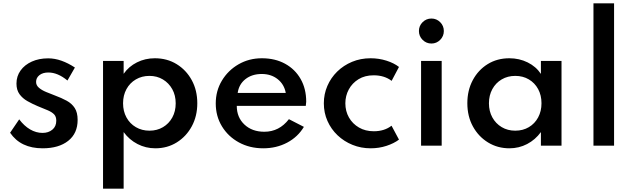

<svg xmlns="http://www.w3.org/2000/svg" viewBox="-20 -880 3826 1160"><path d="M237.5 16Q335 16 392 -29Q449 -74 449 -155.5Q449 -200.5 431.5 -227.5Q414 -254.5 382.8 -271.5Q351.5 -288.5 311 -303.5Q285 -313.5 258.8 -324.2Q232.5 -335 215.2 -349.8Q198 -364.5 198 -385Q198 -410 218.2 -426Q238.5 -442 272 -442Q329 -442 387.5 -393.5L432.5 -472Q391.5 -499 351.2 -513.2Q311 -527.5 271 -527.5Q215.5 -527.5 172.2 -508Q129 -488.5 104.2 -454Q79.5 -419.5 79.5 -375Q79.5 -336 98 -310.8Q116.5 -285.5 145.8 -269Q175 -252.5 207 -239Q245 -224 270 -213Q295 -202 307.5 -188.5Q320 -175 320 -151Q320 -116 296.2 -96.5Q272.5 -77 237 -77Q198 -77 161.8 -98.2Q125.5 -119.5 96 -159L41 -78Q105 16 237.5 16Z M602.5 260H727V-82Q761 -35.5 810.8 -9.8Q860.5 16 918.5 16Q991 16 1048.2 -19.8Q1105.5 -55.5 1138.8 -117Q1172 -178.5 1172 -256Q1172 -334.5 1138.5 -395.8Q1105 -457 1047.2 -492.5Q989.5 -528 915.5 -528Q857 -528 807.5 -503.2Q758 -478.5 727 -434V-512H602.5ZM883 -90.5Q837 -90.5 800.8 -111.8Q764.5 -133 744 -170.5Q723.5 -208 723.5 -256Q723.5 -304 744 -341.5Q764.5 -379 800.8 -400.2Q837 -421.5 883 -421.5Q928.5 -421.5 964.2 -400Q1000 -378.5 1020.8 -341.2Q1041.5 -304 1041.5 -255.5Q1041.5 -207.5 1021 -170.2Q1000.5 -133 964.8 -111.8Q929 -90.5 883 -90.5Z M1570.5 16Q1650 16 1714.8 -18.2Q1779.5 -52.5 1816 -113.5L1725.5 -160Q1667 -84 1577 -84Q1503 -84 1456.8 -127.5Q1410.5 -171 1410.5 -240.5H1827.5Q1830 -257 1830 -265.5Q1830 -344 1796.2 -403Q1762.5 -462 1702.2 -495Q1642 -528 1562 -528Q1484.5 -528 1421.2 -491.5Q1358 -455 1320.8 -393.2Q1283.5 -331.5 1283.5 -255Q1283.5 -178 1321 -116.5Q1358.5 -55 1423.5 -19.5Q1488.5 16 1570.5 16ZM1416 -318.5Q1423.5 -371 1463 -402Q1502.5 -433 1561.5 -433Q1618 -433 1657.5 -401.8Q1697 -370.5 1706.5 -318.5Z M2219.5 16Q2270 16 2315 1.2Q2360 -13.5 2390.5 -36.5L2345.5 -120.5Q2302.5 -87 2238.5 -87Q2187.5 -87 2148.8 -109.5Q2110 -132 2088.2 -170.2Q2066.5 -208.5 2066.5 -256Q2066.5 -301 2087.2 -339.5Q2108 -378 2146.2 -401.5Q2184.5 -425 2237.5 -425Q2302.5 -425 2346 -391.5L2390.5 -475.5Q2360.5 -499 2314.8 -513.5Q2269 -528 2219 -528Q2158.5 -528 2107 -506.5Q2055.5 -485 2017.2 -447.5Q1979 -410 1957.8 -360.8Q1936.5 -311.5 1936.5 -256Q1936.5 -198.5 1958.5 -149Q1980.5 -99.5 2019.5 -62.5Q2058.5 -25.5 2109.8 -4.8Q2161 16 2219.5 16Z M2586.5 -617Q2617.5 -617 2639.5 -639.2Q2661.5 -661.5 2661.5 -692.5Q2661.5 -724 2639.5 -746Q2617.5 -768 2586.5 -768Q2555.5 -768 2533.2 -746Q2511 -724 2511 -692.5Q2511 -661.5 2533.2 -639.2Q2555.5 -617 2586.5 -617ZM2524 0H2648.5V-512H2524Z M3057.5 16Q3115.5 16 3164.8 -9.8Q3214 -35.5 3248 -82V0H3372.5V-512H3248V-433.5Q3218.5 -478 3167.8 -503Q3117 -528 3057.5 -528Q2983.5 -528 2926.2 -492.5Q2869 -457 2836.2 -395.5Q2803.5 -334 2803.5 -256.5Q2803.5 -177.5 2837.2 -116Q2871 -54.5 2928.8 -19.2Q2986.5 16 3057.5 16ZM3093 -90.5Q3047 -90.5 3011 -112Q2975 -133.5 2954.5 -170.8Q2934 -208 2934 -256Q2934 -304 2954.5 -341.5Q2975 -379 3011 -400.2Q3047 -421.5 3093 -421.5Q3139.5 -421.5 3175.2 -400.2Q3211 -379 3231.2 -341.8Q3251.5 -304.5 3251.5 -256Q3251.5 -208 3231.2 -170.5Q3211 -133 3175.2 -111.8Q3139.5 -90.5 3093 -90.5Z M3565.5 0H3690V-860H3565.5Z"/></svg>

Font: Spartan SemiBold
Style: Regular
Weight: 600
Designer: Matt Bailey, Mirko Velimirovic
Foundry: Matt Bailey
Version: Version 1.003; ttfautohint (v1.8.3)